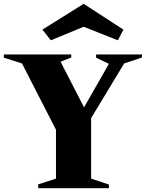

<svg xmlns="http://www.w3.org/2000/svg" viewBox="-24 -985 771 1005"><path d="M176 0V-20L269 -50V-306L91 -653L-4 -683V-700H349V-684L293 -662L416 -423L546 -651L479 -683V-700H719V-684L626 -653L453 -367V-50L546 -19V0ZM242 -774 198 -830 414 -965 622 -830 593 -774 414 -845Z"/></svg>

Font: Wittgenstein Black
Style: Regular
Weight: 900
Designer: Jörg Drees
Foundry: Jörg Drees
Version: Version 1.303; ttfautohint (v1.8.4.7-5d5b)